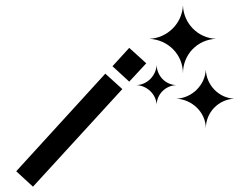

<svg xmlns="http://www.w3.org/2000/svg" viewBox="-20 -702 928 722"><path d="M104 0 440 -367 376 -425 41 -58ZM668 -682C665 -614 610 -559 541 -556C612 -553 668 -497 668 -426C668 -497 722 -553 792 -556C724 -559 670 -614 668 -682ZM754 -440C751 -382 702 -333 643 -331C703 -328 754 -279 754 -219C754 -279 801 -328 861 -331C803 -333 756 -382 754 -440ZM466 -395 530 -464 466 -522 403 -453ZM569 -458C567 -417 533 -383 493 -382C533 -380 567 -348 569 -308C570 -348 602 -380 643 -382C602 -383 570 -417 569 -458Z"/></svg>

Font: FREAK Grotesk Next
Style: Bold
Weight: 700
Width: 3
Designer: La Scuola Open Source
Foundry: La Scuola Open Source
Version: Version 1.000;PS 1.0;hotconv 1.0.72;makeotf.lib2.5.5900